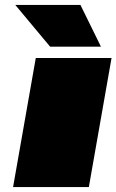

<svg xmlns="http://www.w3.org/2000/svg" viewBox="-20 -758 472 778"><path d="M183 -569 42 -738H306L389 -569ZM33 0 125 -523H432L340 0Z"/></svg>

Font: Tomorrow Black
Style: Italic
Weight: 900
Italic angle: -10°
Designer: Tony de Marco, Monica Rizzolli
Foundry: Just in Type
Version: Version 2.002